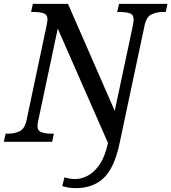

<svg xmlns="http://www.w3.org/2000/svg" viewBox="-40 -734 887 994"><path d="M353 240Q313 240 282 229L294 184Q320 193 349 193Q381 193 414.5 175.5Q448 158 476 117Q504 76 519 6L259 -586L158 -110Q154 -94 154 -82Q154 -57 174.5 -49.5Q195 -42 226 -42H239L230 0H-20L-11 -42H2Q35 -42 61.5 -54.5Q88 -67 98 -114L200 -596Q202 -607 204 -617.5Q206 -628 206 -632Q206 -658 186 -665Q166 -672 134 -672H121L130 -714H312L554 -160L646 -593Q648 -603 650 -615.5Q652 -628 652 -632Q652 -658 632 -665Q612 -672 580 -672H567L576 -714H827L818 -672H805Q771 -672 744.5 -659.5Q718 -647 708 -600L579 8Q552 136 496.5 188Q441 240 353 240Z"/></svg>

Font: NotoSerif-Italic
Style: Regular
Weight: 400
Italic angle: -12°
Designer: Monotype Design Team
Foundry: Monotype Imaging Inc.
Version: Version 2.007; ttfautohint (v1.8) -l 8 -r 50 -G 200 -x 14 -D